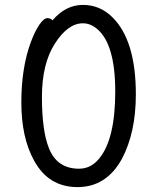

<svg xmlns="http://www.w3.org/2000/svg" viewBox="-20 -739 640 783"><path d="M302 -51Q351 -51 384 -92Q450 -171 450 -366Q450 -559 376 -621Q349 -644 318 -644Q257 -644 204 -561.5Q151 -479 151 -344Q151 -207 179 -136Q212 -51 302 -51ZM119 -84Q67 -178 67 -321Q67 -463 106 -568Q123 -613 141 -639Q159 -665 173 -665Q187 -665 194 -656Q248 -719 318 -719Q387 -719 437 -670Q534 -576 534 -354Q534 -198 477 -91Q414 24 296 24Q178 24 119 -84Z"/></svg>

Font: linja waso lili
Style: Bold
Weight: 400
Designer: Fontworks Inc.
Version: Version 1.000;August 6, 2022;FontCreator 14.0.0.2814 64-bit